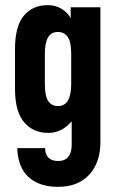

<svg xmlns="http://www.w3.org/2000/svg" viewBox="-20 -556 450 744"><path d="M90.3 129.9Q49.3 92.3 46.9 18.1H154.8Q154.8 42 168 55.2Q180.7 67.9 206.1 67.9Q231.4 67.9 244.6 51.8Q257.8 35.6 257.8 4.9V-85.9Q219.7 -41 167 -41Q108.9 -41 73.7 -82Q38.1 -123.5 38.1 -211.9V-365.2Q38.1 -454.6 72.3 -495.1Q106.4 -536.1 165 -536.1Q194.3 -536.1 216.8 -522.9Q240.2 -509.3 253.9 -485.8V-527.8H369.1V-5.9Q369.1 73.7 325.7 121.1Q282.2 168 205.1 168Q131.8 168 90.3 129.9ZM255.9 -231V-346.2Q255.9 -392.1 243.2 -411.6Q230 -432.1 204.1 -432.1Q178.7 -432.1 166.5 -411.6Q153.8 -390.6 153.8 -346.2V-231Q153.8 -185.1 166.5 -165Q179.2 -145 205.1 -145Q255.9 -145 255.9 -231Z"/></svg>

Font: D-DIN Condensed
Style: DINCondensed-Bold
Weight: 700
Width: 3
Designer: Charles Nix
Foundry: Datto Inc.
Version: Version 1.10